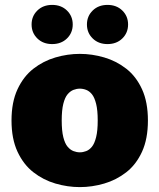

<svg xmlns="http://www.w3.org/2000/svg" viewBox="-20 -752 651 784"><path d="M306 12Q256 12 206.5 -2.5Q157 -17 116.5 -48.5Q76 -80 51.5 -132.5Q27 -185 27 -260Q27 -335 51.5 -387.5Q76 -440 116.5 -471.5Q157 -503 206.5 -517.5Q256 -532 306 -532Q356 -532 405.5 -517.5Q455 -503 495.5 -471.5Q536 -440 560 -387.5Q584 -335 584 -260Q584 -185 560 -132.5Q536 -80 495.5 -48.5Q455 -17 405.5 -2.5Q356 12 306 12ZM306 -130Q319 -130 332 -135Q345 -140 355.5 -153Q366 -166 372.5 -192Q379 -218 379 -260Q379 -302 372.5 -328Q366 -354 355.5 -367Q345 -380 332 -385Q319 -390 306 -390Q293 -390 280 -385Q267 -380 256 -367Q245 -354 238.5 -328Q232 -302 232 -260Q232 -218 238.5 -192Q245 -166 256 -153Q267 -140 280 -135Q293 -130 306 -130ZM193 -572Q156 -572 132.5 -595Q109 -618 109 -652Q109 -686 132.5 -709Q156 -732 193 -732Q230 -732 253.5 -709Q277 -686 277 -652Q277 -618 253.5 -595Q230 -572 193 -572ZM419 -572Q382 -572 358.5 -595Q335 -618 335 -652Q335 -686 358.5 -709Q382 -732 419 -732Q456 -732 479.5 -709Q503 -686 503 -652Q503 -618 479.5 -595Q456 -572 419 -572Z"/></svg>

Font: Murecho Thin Black
Style: Regular
Weight: 900
Version: Version 1.010